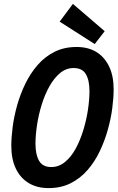

<svg xmlns="http://www.w3.org/2000/svg" viewBox="-20 -950 603 985"><path d="M229 15Q170 15 127 -11Q84 -37 61 -85.5Q38 -134 38 -202Q38 -245 45 -299Q52 -353 68 -410Q84 -467 110 -520.5Q136 -574 173 -616.5Q210 -659 259.5 -684Q309 -709 373 -709Q432 -709 474 -683.5Q516 -658 539.5 -609.5Q563 -561 563 -492Q563 -449 556 -395Q549 -341 533 -284Q517 -227 491.5 -173.5Q466 -120 429 -77.5Q392 -35 342.5 -10Q293 15 229 15ZM243 -93Q282 -93 313.5 -119Q345 -145 368 -187Q391 -229 407 -281Q423 -333 431 -385.5Q439 -438 439 -483Q439 -538 420.5 -569.5Q402 -601 358 -601Q319 -601 288 -575Q257 -549 233.5 -507Q210 -465 194 -413.5Q178 -362 170 -309Q162 -256 162 -212Q162 -157 180.5 -125Q199 -93 243 -93ZM466 -724 286 -839 354 -930 517 -790Z"/></svg>

Font: Ubuntu Sans Mono SemiBold
Style: Italic
Weight: 600
Italic angle: -13.5°
Monospace: yes
Designer: Dalton Maag Ltd
Foundry: Dalton Maag Ltd
Version: Version 1.006